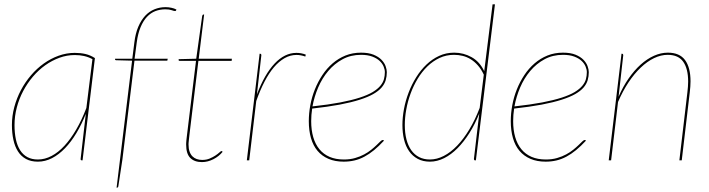

<svg xmlns="http://www.w3.org/2000/svg" viewBox="-20 -740 3271 886"><path d="M361 0H358Q354.5 0 353.2 -1.8Q352 -3.5 352 -6L376 -215Q357 -166.5 332.5 -125.8Q308 -85 279.8 -55.8Q251.5 -26.5 220 -10.2Q188.5 6 155 6Q122.5 6 99.8 -6.5Q77 -19 62.8 -41.5Q48.5 -64 41.8 -95Q35 -126 35 -163Q35 -205 46 -246Q57 -287 76.5 -324Q96 -361 123 -392.5Q150 -424 182.2 -447Q214.5 -470 250.8 -483Q287 -496 325 -496Q352 -496 374.5 -490.8Q397 -485.5 418 -472ZM155 -4Q187 -4 218.2 -20.5Q249.5 -37 278 -68Q306.5 -99 332 -142.8Q357.5 -186.5 378.5 -241.5L406.5 -467Q388 -477 368 -481.5Q348 -486 325 -486Q289 -486 254.5 -473.5Q220 -461 189 -439Q158 -417 132 -386.5Q106 -356 87 -320Q68 -284 57.5 -244Q47 -204 47 -163Q47 -126.5 53.2 -97.2Q59.5 -68 72.5 -47.2Q85.5 -26.5 106 -15.2Q126.5 -4 155 -4Z M600.5 -460 545 -5 526 120Q525 124 523.2 125Q521.5 126 520 126H518L589.5 -460L516 -462Q511 -462 511 -466V-469H590.5L600 -544Q605 -586 618.2 -616.8Q631.5 -647.5 650.2 -667.5Q669 -687.5 693 -697.2Q717 -707 744 -707Q757 -707 770.5 -704.2Q784 -701.5 794 -696L793.5 -694Q793 -692.5 791.8 -690.8Q790.5 -689 788 -689Q783 -689 772 -693Q761 -697 743 -697Q718.5 -697 697 -688.8Q675.5 -680.5 658.2 -662.2Q641 -644 628.8 -614.8Q616.5 -585.5 611 -544L601 -469H754L752 -460Z M839 -73Q839 -75.5 839.2 -80.2Q839.5 -85 840.2 -93.8Q841 -102.5 842.8 -116.2Q844.5 -130 847 -151L884.5 -459H810Q804 -459 804 -464L805 -467L885.5 -469L913 -666Q913.5 -668.5 915 -670.8Q916.5 -673 919 -673H922L897 -469H1050L1049 -459H895.5L858 -150Q855.5 -129.5 854 -116Q852.5 -102.5 851.5 -93.5Q850.5 -84.5 850.2 -79.8Q850 -75 850 -73Q850 -54 854.8 -40.5Q859.5 -27 868 -18.5Q876.5 -10 888 -6Q899.5 -2 913 -2Q932.5 -2 947.8 -8.5Q963 -15 974.2 -22.5Q985.5 -30 992.5 -36.5Q999.5 -43 1002 -43Q1004 -43 1006 -41L1007 -39Q990.5 -18.5 964.5 -5.2Q938.5 8 912 8Q877.5 8 858.2 -11Q839 -30 839 -73Z M1119 0 1178 -492H1180Q1186 -492 1186 -485L1165.5 -304Q1200.5 -397 1247 -446.5Q1293.5 -496 1348 -496Q1370 -496 1391 -488L1389 -479Q1368 -486.5 1348 -486.5Q1319.5 -486.5 1293.5 -471.8Q1267.5 -457 1244.2 -429.8Q1221 -402.5 1200.5 -363Q1180 -323.5 1162.5 -274L1130 0Z M1765 -407Q1765 -387.5 1759.8 -369.8Q1754.5 -352 1740.8 -336Q1727 -320 1702.5 -306Q1678 -292 1639.8 -279.8Q1601.5 -267.5 1547.5 -257.2Q1493.5 -247 1420.5 -239Q1416 -209.5 1416 -181Q1416 -140 1425.5 -107.2Q1435 -74.5 1453.8 -51.5Q1472.5 -28.5 1500.8 -16.2Q1529 -4 1567 -4Q1595.5 -4 1618.8 -10.8Q1642 -17.5 1660.5 -27.5Q1679 -37.5 1693.2 -49Q1707.5 -60.5 1717.8 -70.5Q1728 -80.5 1735 -87.2Q1742 -94 1746 -94Q1747.5 -94 1748.5 -93.8Q1749.5 -93.5 1752 -91Q1728.5 -65.5 1706.2 -47.2Q1684 -29 1661.5 -17Q1639 -5 1615.5 0.5Q1592 6 1566 6Q1526 6 1495.8 -7Q1465.5 -20 1445.2 -44Q1425 -68 1415 -102.8Q1405 -137.5 1405 -181Q1405 -217 1412 -254.8Q1419 -292.5 1433 -327.5Q1447 -362.5 1467.5 -393.5Q1488 -424.5 1514.8 -447.5Q1541.5 -470.5 1574.2 -483.8Q1607 -497 1646 -497Q1681 -497 1704 -487.5Q1727 -478 1740.5 -464Q1754 -450 1759.5 -434.5Q1765 -419 1765 -407ZM1646 -487Q1598.5 -487 1560.8 -466.5Q1523 -446 1494.8 -412.5Q1466.5 -379 1448.2 -336.2Q1430 -293.5 1422 -249Q1496 -257 1549.5 -267.2Q1603 -277.5 1640 -289.5Q1677 -301.5 1699.8 -315.2Q1722.5 -329 1735 -344Q1747.5 -359 1751.8 -374.8Q1756 -390.5 1756 -407Q1756 -419 1750.2 -433Q1744.5 -447 1731.8 -459Q1719 -471 1697.8 -479Q1676.5 -487 1646 -487Z M2173 0Q2169 0 2168 -2.2Q2167 -4.5 2167 -7L2191.5 -216Q2172 -167 2146.2 -126.2Q2120.5 -85.5 2091.2 -56Q2062 -26.5 2029.5 -10.2Q1997 6 1964 6Q1931.5 6 1907.5 -7Q1883.5 -20 1867.8 -42.5Q1852 -65 1844.5 -96Q1837 -127 1837 -163Q1837 -198.5 1844.2 -237.2Q1851.5 -276 1865.8 -313.2Q1880 -350.5 1900.8 -383.8Q1921.5 -417 1948 -442.2Q1974.5 -467.5 2006.5 -482.2Q2038.5 -497 2076 -497Q2119 -497 2156.2 -476.2Q2193.5 -455.5 2214.5 -411.5L2253 -720H2264L2176 0ZM1964 -4Q1996 -4 2028 -20.5Q2060 -37 2089.8 -68Q2119.5 -99 2146 -143Q2172.5 -187 2193.5 -242L2212.5 -395.5Q2200.5 -421 2185.2 -438.2Q2170 -455.5 2152.2 -466.5Q2134.5 -477.5 2115 -482.2Q2095.5 -487 2075 -487Q2039 -487 2008.2 -472.5Q1977.5 -458 1952.2 -433.5Q1927 -409 1907.5 -376.8Q1888 -344.5 1874.8 -308.5Q1861.5 -272.5 1854.8 -235Q1848 -197.5 1848 -163Q1848 -126.5 1855.5 -97.2Q1863 -68 1877.5 -47.2Q1892 -26.5 1913.8 -15.2Q1935.5 -4 1964 -4Z M2697 -407Q2697 -387.5 2691.8 -369.8Q2686.5 -352 2672.8 -336Q2659 -320 2634.5 -306Q2610 -292 2571.8 -279.8Q2533.5 -267.5 2479.5 -257.2Q2425.5 -247 2352.5 -239Q2348 -209.5 2348 -181Q2348 -140 2357.5 -107.2Q2367 -74.5 2385.8 -51.5Q2404.5 -28.5 2432.8 -16.2Q2461 -4 2499 -4Q2527.5 -4 2550.8 -10.8Q2574 -17.5 2592.5 -27.5Q2611 -37.5 2625.2 -49Q2639.5 -60.5 2649.8 -70.5Q2660 -80.5 2667 -87.2Q2674 -94 2678 -94Q2679.5 -94 2680.5 -93.8Q2681.5 -93.5 2684 -91Q2660.5 -65.5 2638.2 -47.2Q2616 -29 2593.5 -17Q2571 -5 2547.5 0.5Q2524 6 2498 6Q2458 6 2427.8 -7Q2397.5 -20 2377.2 -44Q2357 -68 2347 -102.8Q2337 -137.5 2337 -181Q2337 -217 2344 -254.8Q2351 -292.5 2365 -327.5Q2379 -362.5 2399.5 -393.5Q2420 -424.5 2446.8 -447.5Q2473.5 -470.5 2506.2 -483.8Q2539 -497 2578 -497Q2613 -497 2636 -487.5Q2659 -478 2672.5 -464Q2686 -450 2691.5 -434.5Q2697 -419 2697 -407ZM2578 -487Q2530.5 -487 2492.8 -466.5Q2455 -446 2426.8 -412.5Q2398.5 -379 2380.2 -336.2Q2362 -293.5 2354 -249Q2428 -257 2481.5 -267.2Q2535 -277.5 2572 -289.5Q2609 -301.5 2631.8 -315.2Q2654.5 -329 2667 -344Q2679.5 -359 2683.8 -374.8Q2688 -390.5 2688 -407Q2688 -419 2682.2 -433Q2676.5 -447 2663.8 -459Q2651 -471 2629.8 -479Q2608.5 -487 2578 -487Z M2789 0 2848 -492H2850Q2854 -492 2855 -489.8Q2856 -487.5 2856 -485L2834.5 -293.5Q2854.5 -340 2880.5 -377.5Q2906.5 -415 2936.2 -441.8Q2966 -468.5 2998 -482.8Q3030 -497 3062 -497Q3116 -497 3141.2 -462.8Q3166.5 -428.5 3166.5 -364.5Q3166.5 -353 3165.5 -340.2Q3164.5 -327.5 3163 -314L3126 0H3115L3152 -314Q3153.5 -327 3154.5 -339.5Q3155.5 -352 3155.5 -363.5Q3155.5 -422.5 3133 -454.8Q3110.5 -487 3061 -487Q3030 -487 2998.2 -471.8Q2966.5 -456.5 2936.8 -428.2Q2907 -400 2880.2 -359.8Q2853.5 -319.5 2832 -269.5L2800 0Z"/></svg>

Font: Lato Hairline
Style: Italic
Weight: 250
Italic angle: -7°
Designer: Lukasz Dziedzic
Foundry: Lukasz Dziedzic
Version: Version 1.104; Western+Polish opensource